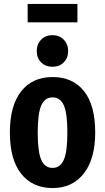

<svg xmlns="http://www.w3.org/2000/svg" viewBox="-20 -936 532 972"><path d="M462 -265Q462 -132 404.5 -58Q347 16 246 16Q145 16 87.5 -56Q30 -128 30 -265Q30 -401 87 -473.5Q144 -546 246 -546Q348 -546 405 -475Q462 -404 462 -265ZM171 -265Q171 -167 189 -126.5Q207 -86 246 -86Q285 -86 303 -127Q321 -168 321 -265Q321 -363 303 -403Q285 -443 246 -443Q207 -443 189 -402.5Q171 -362 171 -265ZM325 -677Q325 -643 303 -620.5Q281 -598 246 -598Q210 -598 188 -620.5Q166 -643 166 -677Q166 -712 188 -735Q210 -758 246 -758Q281 -758 303 -735Q325 -712 325 -677ZM120 -823V-916H372V-823Z"/></svg>

Font: Fira Sans Compressed SemiBold
Style: Regular
Weight: 600
Width: 1
Designer: bBox Type GmbH & Carrois Corporate GbR & Edenspiekermann AG
Foundry: bBox Type GmbH & Carrois Corporate GbR & Edenspiekermann AG
Version: Version 4.301